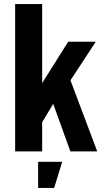

<svg xmlns="http://www.w3.org/2000/svg" viewBox="-20 -750 502 951"><path d="M188.8 -730H55V0H188.8V-144.6L243.6 -235.6L328.6 0H461.6L329 -352.2L454.4 -543.4H317.8L188.8 -338.4ZM168.8 181H248.2L288.2 51.4H168.8Z"/></svg>

Font: Secuela Light
Style: Regular
Weight: 300
Designer: Fernando Haro
Foundry: deFharo
Version: Version 1.708